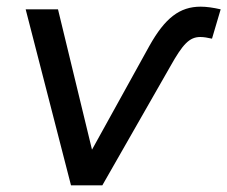

<svg xmlns="http://www.w3.org/2000/svg" viewBox="-20 -556 682 576"><path d="M428 -418 256 -107 154 -528H57L193 0H287L491 -357C528 -423 548 -445 581 -445C591 -445 603 -443 616 -440L642 -528C620 -533 600 -536 582 -536C519 -536 475 -502 428 -418Z"/></svg>

Font: AWKNG-Font Medium
Style: Italic
Weight: 500
Italic angle: -11.3°
Designer: Awakening Church
Foundry: Awakening Church
Version: Version 1.700;PS 001.700;hotconv 1.0.88;makeotf.lib2.5.64775